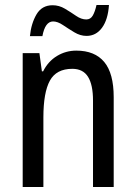

<svg xmlns="http://www.w3.org/2000/svg" viewBox="-20 -750 545 770"><path d="M286 -547Q360 -547 398 -501.5Q436 -456 436 -360V0H353V-347Q353 -410 333 -442Q313 -474 270 -474Q206 -474 180 -426.5Q154 -379 154 -279V0H71V-537H138L148 -464H153Q173 -504 208.5 -525.5Q244 -547 286 -547ZM100 -605Q105 -656 126.5 -692.5Q148 -729 191 -729Q217 -729 240.5 -715Q264 -701 285 -686.5Q306 -672 326 -672Q343 -672 352 -687.5Q361 -703 367 -730H417Q413 -671 389 -638.5Q365 -606 327 -606Q302 -606 278 -620.5Q254 -635 232.5 -649.5Q211 -664 193 -664Q161 -664 150 -605Z"/></svg>

Font: Noto Sans Hebrew Condensed
Style: Regular
Weight: 400
Width: 3
Designer: Monotype Design Team
Foundry: Monotype Imaging Inc.
Version: Version 2.004; ttfautohint (v1.8.4.7-5d5b)